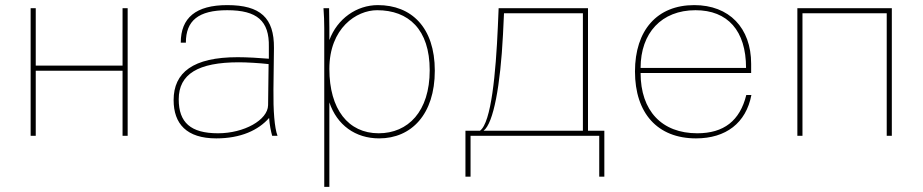

<svg xmlns="http://www.w3.org/2000/svg" viewBox="-20 -532 3614 752"><path d="M100 0H120V-255H460V0H480V-500H460V-275H120V-500H100Z M1030 -120C1029 -62 936 -10 834 -10C727 -10 680 -52 680 -143C680 -242 756 -288 916 -288C946 -288 997 -285 1032 -281ZM660 -140C660 -47 711 10 827 10C923 10 992 -22 1034 -70C1036 -42 1041 -18 1046 0H1067C1055 -31 1050 -100 1051 -182L1053 -344C1054 -462 1000 -512 870 -512C747 -512 688 -462 688 -365H708C708 -451 757 -492 870 -492C987 -492 1035 -450 1033 -349V-302C999 -305 947 -308 911 -308C736 -308 660 -248 660 -140Z M1270 -262C1270 -422 1376 -492 1457 -492C1580 -492 1663 -417 1663 -257C1663 -95 1578 -10 1463 -10C1344 -10 1270 -104 1270 -262ZM1270 -131C1300 -42 1372 10 1465 10C1591 10 1683 -84 1683 -255C1683 -425 1591 -512 1460 -512C1377 -512 1301 -459 1270 -375V-421C1270 -437 1269 -487 1269 -500H1247C1249 -474 1250 -447 1250 -421V200H1270Z M1874 -20C1913 -49 1940 -199 1950 -396L1954 -480H2263V-20ZM1803 160H1823V0H2327V160H2347V-20H2283V-500H1933L1930 -429C1922 -245 1904 -52 1860 -20H1803Z M2467 -252C2467 -89 2555 10 2706 10C2823 10 2902 -50 2923 -160H2903C2878 -59 2815 -10 2711 -10C2572 -10 2489 -98 2489 -246H2922V-282C2922 -423 2836 -512 2699 -512C2554 -512 2467 -414 2467 -252ZM2489 -266C2489 -403 2571 -492 2704 -492C2830 -492 2902 -412 2902 -266Z M3123 0V-480H3453V0H3473V-500H3103V0Z"/></svg>

Font: Perun Thin
Style: Regular
Weight: 100
Foundry: Copyright (c) Stefan Peev, Context Ltd, 2016
Version: Version 1.089